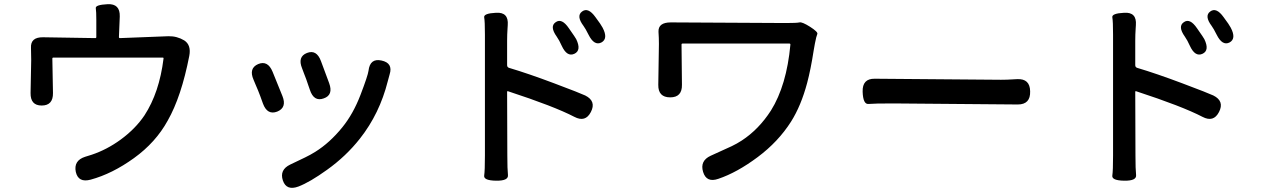

<svg xmlns="http://www.w3.org/2000/svg" viewBox="-20 -821 6040 917"><path d="M413 37Q354 53 342 0Q331 -54 386 -72L418 -82Q490 -106 556 -154Q627 -206 670 -270Q741 -379 761 -541Q762 -546 757 -546H235Q230 -546 230 -541L233 -377Q234 -317 179 -317Q125 -317 126 -377L129 -534Q129 -563 128 -592Q125 -644 186 -643L435 -639Q440 -639 440 -644V-725Q440 -766 437.5 -782Q435 -798 494 -801Q554 -804 552 -742L548 -644Q548 -639 553 -639L784 -648Q825 -649 860 -628Q894 -606 884 -554Q846 -359 781 -245Q724 -141 620 -66Q516 9 413 37Z M1405 70Q1348 91 1331 41Q1314 -10 1366 -35L1437 -69Q1462 -81 1486 -96Q1555 -139 1615 -213Q1667 -277 1702 -368.5Q1737 -460 1740 -483Q1747 -544 1802 -532Q1858 -520 1841 -466Q1839 -461 1832 -433Q1793 -278 1699 -159Q1633 -75 1542 -10Q1460 49 1405 70ZM1304 -288Q1257 -270 1236 -326L1223 -362Q1213 -389 1201 -416L1191 -440Q1167 -495 1213 -515Q1259 -534 1282 -478L1329 -362Q1351 -307 1304 -288ZM1526 -351Q1479 -334 1460 -392L1452 -415Q1443 -443 1432 -470L1423 -494Q1400 -550 1446 -568Q1492 -586 1513 -529L1552 -424Q1573 -367 1526 -351Z M2349 42Q2289 41 2292.5 17.5Q2296 -6 2296 -78V-656Q2296 -719 2292.5 -738Q2289 -757 2349 -760Q2410 -764 2405 -701L2404 -685Q2402 -656 2402 -627V-510Q2402 -500 2411 -497Q2502 -470 2627 -423Q2752 -376 2775 -365Q2829 -338 2802 -286Q2776 -235 2723 -263Q2627 -313 2407 -385Q2402 -387 2402 -382L2403 -78Q2403 -13 2406 15Q2409 43 2349 42ZM2723 -564Q2688 -548 2663 -602Q2651 -629 2639 -646Q2604 -695 2634 -715Q2663 -736 2697 -686Q2730 -639 2732 -634Q2758 -580 2723 -564ZM2852 -618Q2818 -601 2791 -655Q2776 -685 2767 -697Q2731 -745 2760 -766Q2789 -788 2824 -739Q2851 -703 2858 -689Q2886 -636 2852 -618Z M3411 33Q3354 53 3338 0Q3322 -53 3374 -77L3475 -123Q3500 -135 3523 -150Q3604 -203 3662 -293Q3737 -413 3755 -608Q3755 -613 3750 -613H3240Q3235 -613 3235 -608L3237 -416Q3238 -356 3181 -356Q3123 -356 3124 -416L3127 -611Q3127 -640 3125 -669Q3123 -714 3184 -714L3734 -711Q3786 -711 3798.5 -714Q3811 -717 3849 -693Q3888 -668 3883.5 -658.5Q3879 -649 3872 -613Q3871 -608 3866 -579Q3852 -489 3835 -425Q3806 -316 3758 -240Q3697 -144 3598.5 -70.5Q3500 3 3411 33Z M4100 -383Q4098 -446 4158 -445L4761 -440Q4790 -440 4819 -442L4838 -443Q4899 -446 4900 -385Q4902 -322 4841 -322L4246 -327Q4154 -327 4128 -324.5Q4102 -322 4100 -383Z M5349 42Q5289 41 5292.5 17.5Q5296 -6 5296 -78V-656Q5296 -719 5292.5 -738Q5289 -757 5349 -760Q5410 -764 5405 -701L5404 -685Q5402 -656 5402 -627V-510Q5402 -500 5411 -497Q5502 -470 5627 -423Q5752 -376 5775 -365Q5829 -338 5802 -286Q5776 -235 5723 -263Q5627 -313 5407 -385Q5402 -387 5402 -382L5403 -78Q5403 -13 5406 15Q5409 43 5349 42ZM5723 -564Q5688 -548 5663 -602Q5651 -629 5639 -646Q5604 -695 5634 -715Q5663 -736 5697 -686Q5730 -639 5732 -634Q5758 -580 5723 -564ZM5852 -618Q5818 -601 5791 -655Q5776 -685 5767 -697Q5731 -745 5760 -766Q5789 -788 5824 -739Q5851 -703 5858 -689Q5886 -636 5852 -618Z"/></svg>

Font: Resource Han Rounded KR Medium
Style: Regular
Weight: 500
Designer: Cyano Hao (round all glyphs); Ryoko NISHIZUKA 西塚涼子 (kana, bopomofo & ideographs); Paul D. Hunt (Latin, Greek & Cyrillic)
Foundry: Cyano Hao
Version: 0.990